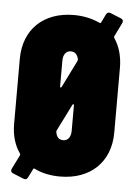

<svg xmlns="http://www.w3.org/2000/svg" viewBox="-54 -773 592 848"><g transform="rotate(5 242.0 -349.5)"><path d="M450 -711 401 -731C393 -734 386 -731 382 -723L364 -686C362 -682 359 -682 356 -684C323 -699 285 -708 242 -708C107 -708 20 -625 20 -494V-206C20 -155 33 -112 57 -78C59 -75 59 -73 58 -70L27 -8C26 -5 25 -2 25 0C25 5 28 9 34 12L83 32C91 35 98 33 102 24L121 -14C123 -18 126 -18 129 -16C161 0 199 8 242 8C376 8 464 -75 464 -206V-494C464 -544 451 -588 428 -622C426 -625 426 -627 427 -630L457 -691C458 -694 459 -697 459 -699C459 -704 456 -708 450 -711ZM208 -502C208 -529 220 -547 242 -547C261 -547 272 -534 276 -514C276 -511 275 -508 274 -506L215 -387C212 -381 208 -383 208 -389ZM276 -198C276 -171 264 -153 242 -153C223 -153 212 -165 209 -186C208 -189 209 -192 210 -194L269 -312C272 -318 276 -316 276 -310Z"/></g></svg>

Font: Barlow Condensed Black
Style: Regular
Weight: 900
Width: 3
Designer: Jeremy Tribby
Foundry: Tribby Type
Version: Version 1.422;hotconv 1.0.109;makeotfexe 2.5.65596